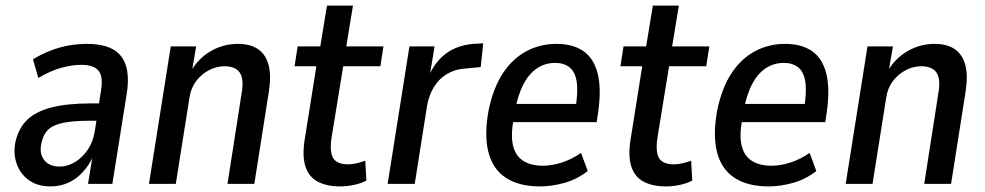

<svg xmlns="http://www.w3.org/2000/svg" viewBox="-20 -658 3526 687"><path d="M161 9Q114 9 83 -13.5Q52 -36 39.5 -72.5Q27 -109 35 -149Q46 -199 77 -229Q108 -259 164 -273.5Q220 -288 305 -288H348L339 -226H303Q245 -226 208.5 -219Q172 -212 153.5 -195Q135 -178 128 -145Q120 -109 138 -85.5Q156 -62 194 -62Q221 -62 247.5 -77.5Q274 -93 294 -122.5Q314 -152 320 -193L341 -332Q350 -383 333 -404.5Q316 -426 271 -426Q238 -426 199.5 -415.5Q161 -405 117 -379L98 -446Q130 -465 162.5 -477.5Q195 -490 227.5 -495.5Q260 -501 291 -501Q347 -501 381.5 -483Q416 -465 429.5 -426.5Q443 -388 434 -326L382 0H295L312 -105H316Q300 -68 276.5 -42.5Q253 -17 224 -4Q195 9 161 9Z M513 0 591 -492H682L666 -399H661Q687 -447 732.5 -474Q778 -501 831 -501Q876 -501 903.5 -482Q931 -463 941 -425.5Q951 -388 942 -330L890 0H794L844 -321Q851 -359 845.5 -380.5Q840 -402 824 -411.5Q808 -421 784 -421Q755 -421 728 -407Q701 -393 682 -368Q663 -343 658 -309L609 0Z M1197 9Q1149 9 1117 -8Q1085 -25 1073 -62Q1061 -99 1070 -157L1112 -421H1034L1045 -492H1126L1150 -638H1243L1219 -492H1352L1341 -421H1208L1166 -163Q1159 -112 1173 -91Q1187 -70 1225 -70Q1240 -70 1257 -74Q1274 -78 1287 -83L1291 -12Q1273 -2 1247 3.5Q1221 9 1197 9Z M1367 0 1445 -492H1535L1517 -383H1513Q1536 -437 1576 -466.5Q1616 -496 1673 -501L1709 -503L1700 -418L1637 -412Q1606 -409 1579 -393Q1552 -377 1533.5 -348Q1515 -319 1508 -279L1464 0Z M1913 9Q1836 9 1789 -22.5Q1742 -54 1727 -116Q1712 -178 1729 -267Q1746 -346 1780.5 -397.5Q1815 -449 1864 -475Q1913 -501 1971 -501Q2030 -501 2067 -475.5Q2104 -450 2118 -397Q2132 -344 2121 -262L2115 -221H1800L1810 -286H2057L2039 -268Q2049 -330 2043.5 -365.5Q2038 -401 2018 -417Q1998 -433 1966 -433Q1932 -433 1903 -414.5Q1874 -396 1853.5 -357.5Q1833 -319 1822 -259L1818 -233Q1807 -175 1815.5 -138Q1824 -101 1851.5 -83Q1879 -65 1923 -65Q1955 -65 1990.5 -76.5Q2026 -88 2059 -111L2083 -46Q2044 -16 1999 -3.5Q1954 9 1913 9Z M2363 9Q2315 9 2283 -8Q2251 -25 2239 -62Q2227 -99 2236 -157L2278 -421H2200L2211 -492H2292L2316 -638H2409L2385 -492H2518L2507 -421H2374L2332 -163Q2325 -112 2339 -91Q2353 -70 2391 -70Q2406 -70 2423 -74Q2440 -78 2453 -83L2457 -12Q2439 -2 2413 3.5Q2387 9 2363 9Z M2731 9Q2654 9 2607 -22.5Q2560 -54 2545 -116Q2530 -178 2547 -267Q2564 -346 2598.5 -397.5Q2633 -449 2682 -475Q2731 -501 2789 -501Q2848 -501 2885 -475.5Q2922 -450 2936 -397Q2950 -344 2939 -262L2933 -221H2618L2628 -286H2875L2857 -268Q2867 -330 2861.5 -365.5Q2856 -401 2836 -417Q2816 -433 2784 -433Q2750 -433 2721 -414.5Q2692 -396 2671.5 -357.5Q2651 -319 2640 -259L2636 -233Q2625 -175 2633.5 -138Q2642 -101 2669.5 -83Q2697 -65 2741 -65Q2773 -65 2808.5 -76.5Q2844 -88 2877 -111L2901 -46Q2862 -16 2817 -3.5Q2772 9 2731 9Z M3006 0 3084 -492H3175L3159 -399H3154Q3180 -447 3225.5 -474Q3271 -501 3324 -501Q3369 -501 3396.5 -482Q3424 -463 3434 -425.5Q3444 -388 3435 -330L3383 0H3287L3337 -321Q3344 -359 3338.5 -380.5Q3333 -402 3317 -411.5Q3301 -421 3277 -421Q3248 -421 3221 -407Q3194 -393 3175 -368Q3156 -343 3151 -309L3102 0Z"/></svg>

Font: Nunito Sans 10pt Condensed SemiBold
Style: Italic
Weight: 600
Width: 3
Italic angle: -9°
Designer: Vernon Adams
Foundry: Vernon Adams
Version: Version 3.101;gftools[0.9.27]